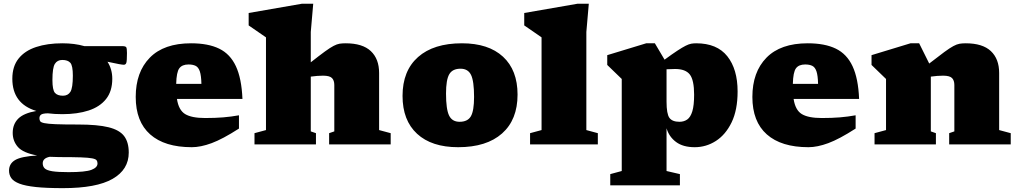

<svg xmlns="http://www.w3.org/2000/svg" viewBox="-20 -767 5414 1020"><path d="M311.5 -160.5Q269.5 -160.5 234 -165Q207 -164.5 198.2 -158Q189.5 -151.5 189.5 -139Q189.5 -129.5 193.5 -123Q197.5 -116.5 215.8 -112.8Q234 -109 276.2 -107.2Q318.5 -105.5 395.5 -105.5Q498 -105.5 556.5 -91Q615 -76.5 639.5 -44Q664 -11.5 664 43.5Q664 134 578.2 183.2Q492.5 232.5 314.5 232.5Q226 232.5 170 226.5Q114 220.5 83 208.5Q52 196.5 40 179.2Q28 162 28 139.5Q28 102.5 60.5 83.2Q93 64 177.5 59Q102 45 74.8 13.5Q47.5 -18 47.5 -61Q47.5 -107.5 77 -136.8Q106.5 -166 173 -177.5Q45.5 -216 45.5 -348.5Q45.5 -414.5 78.8 -456Q112 -497.5 171.8 -517.2Q231.5 -537 311.5 -537Q376 -537 428 -522H628Q646.5 -522 650.5 -516.2Q654.5 -510.5 654.5 -485.5Q654.5 -442.5 651 -432.8Q647.5 -423 637.5 -423Q631.5 -423 611.5 -426.5Q591.5 -430 551 -439Q576.5 -399.5 576.5 -348.5Q576.5 -282.5 543.5 -241Q510.5 -199.5 451 -180Q391.5 -160.5 311.5 -160.5ZM314.5 -258.5Q341 -258.5 354 -279.2Q367 -300 367 -365Q367 -418 353.8 -433.2Q340.5 -448.5 311 -448.5Q284.5 -448.5 271.5 -427.8Q258.5 -407 258.5 -342Q258.5 -289 271.8 -273.8Q285 -258.5 314.5 -258.5ZM207 100.5Q207 117.5 217.8 127.8Q228.5 138 258.2 142.8Q288 147.5 344.5 147.5Q434 147.5 466 135.2Q498 123 498 101.5Q498 91 493.2 84.5Q488.5 78 469.5 74.2Q450.5 70.5 409 69Q367.5 67.5 294 67.5Q267.5 67.5 244 66Q207 73.5 207 100.5Z M995 -537Q1086 -537 1144.5 -508.5Q1203 -480 1233.2 -415.2Q1263.5 -350.5 1268 -241.5H920Q929 -182 963.5 -161Q998 -140 1070 -140Q1123.5 -140 1166 -143.5Q1208.5 -147 1249.5 -154.5V-84Q1162.5 -28 1104.2 -6.5Q1046 15 999 15Q854.5 15 777.8 -53Q701 -121 701 -252Q701 -384 775.8 -460.5Q850.5 -537 995 -537ZM981.5 -424.5Q947.5 -424.5 932.5 -404Q917.5 -383.5 916 -321.5H1050Q1049 -366 1041.5 -388Q1034 -410 1019.2 -417.2Q1004.5 -424.5 981.5 -424.5Z M1658.5 0H1332V-59.5L1393 -76V-568.5L1301 -632V-698L1583 -747H1644L1631 -597V-436Q1678 -473 1706.2 -493.5Q1734.5 -514 1752.2 -523.2Q1770 -532.5 1784 -534.8Q1798 -537 1816 -537Q1906 -537 1950 -495.5Q1994 -454 1994 -379.5V-76L2055.5 -59.5V0H1728.5V-59.5L1756 -69V-315.5Q1756 -339.5 1743.8 -352.2Q1731.5 -365 1696 -365Q1666.5 -365 1631 -360V-69L1658.5 -59.5Z M2414 15Q2273 15 2195.8 -56.2Q2118.5 -127.5 2118.5 -257.5Q2118.5 -391 2201 -464Q2283.5 -537 2434 -537Q2575 -537 2652.2 -465.8Q2729.5 -394.5 2729.5 -264.5Q2729.5 -131 2647.2 -58Q2565 15 2414 15ZM2421.5 -120Q2464.5 -120 2481.5 -149.2Q2498.5 -178.5 2498.5 -252Q2498.5 -335.5 2482.5 -368.8Q2466.5 -402 2426.5 -402Q2384 -402 2366.8 -372.8Q2349.5 -343.5 2349.5 -270Q2349.5 -186.5 2365.8 -153.2Q2382 -120 2421.5 -120Z M3095 -76 3156 -59.5V0H2796V-59.5L2857 -76V-568.5Q2847.5 -575 2821 -593.5Q2794.5 -612 2765 -632V-698L3047 -747H3108L3095 -597Z M3592 158V217.5H3222V158L3283 141.5V-347.5L3206 -422V-474L3413 -537H3459L3510.5 -450Q3552 -480.5 3578.8 -498Q3605.5 -515.5 3622.5 -524Q3639.5 -532.5 3652 -534.8Q3664.5 -537 3678.5 -537Q3789 -537 3843.8 -468.2Q3898.5 -399.5 3898.5 -281Q3898.5 -183 3866.8 -117.2Q3835 -51.5 3783.2 -18.2Q3731.5 15 3670.5 15Q3609 15 3571.8 -12.5Q3534.5 -40 3521 -85.5V141.5ZM3667.5 -264Q3667.5 -341.5 3644.8 -371Q3622 -400.5 3566.5 -400.5Q3548 -400.5 3521 -399V-227Q3521 -162 3536.2 -141Q3551.5 -120 3589.5 -120Q3613.5 -120 3631 -132.2Q3648.5 -144.5 3658 -175.8Q3667.5 -207 3667.5 -264Z M4271 -537Q4362 -537 4420.5 -508.5Q4479 -480 4509.2 -415.2Q4539.5 -350.5 4544 -241.5H4196Q4205 -182 4239.5 -161Q4274 -140 4346 -140Q4399.5 -140 4442 -143.5Q4484.5 -147 4525.5 -154.5V-84Q4438.5 -28 4380.2 -6.5Q4322 15 4275 15Q4130.5 15 4053.8 -53Q3977 -121 3977 -252Q3977 -384 4051.8 -460.5Q4126.5 -537 4271 -537ZM4257.5 -424.5Q4223.5 -424.5 4208.5 -404Q4193.5 -383.5 4192 -321.5H4326Q4325 -366 4317.5 -388Q4310 -410 4295.2 -417.2Q4280.5 -424.5 4257.5 -424.5Z M5022.5 -59.5 5050 -69V-315.5Q5050 -339.5 5037.8 -352.2Q5025.5 -365 4990 -365Q4960.5 -365 4925 -360V-69L4952 -59.5V0H4626V-59.5L4687 -76V-347.5L4610 -422V-474L4817 -537H4863L4916.5 -429.5Q4966.5 -468.5 4996.5 -490.5Q5026.5 -512.5 5044.8 -522.2Q5063 -532 5077.2 -534.5Q5091.5 -537 5110 -537Q5200 -537 5244 -495.5Q5288 -454 5288 -379.5V-76L5349.5 -59.5V0H5022.5Z"/></svg>

Font: Newsreader Caption ExtraBold
Style: Regular
Weight: 800
Designer: Hugues Gentile
Foundry: Production Type
Version: Version 1.001